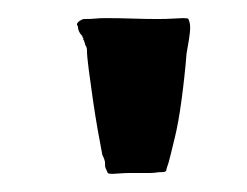

<svg xmlns="http://www.w3.org/2000/svg" viewBox="-20 -725 273 212"><path d="M93 -554Q91 -564 88 -581Q85 -598 82.5 -615.5Q80 -633 78 -648Q76 -663 76 -670Q76 -672 75 -674Q74 -675 74 -676Q74 -677 73 -679V-680L72 -681V-682V-683L71 -684V-685Q66 -690 66 -696Q65 -697 65 -698Q65 -700 68 -702Q71 -704 73 -704Q81 -704 85.5 -704.5Q90 -705 97 -705Q111 -705 126 -704.5Q141 -704 155 -704Q163 -704 171.5 -704.5Q180 -705 182 -705Q188 -705 188 -704Q190 -700 190 -694Q190 -690 188.5 -680.5Q187 -671 186 -666Q184 -641 180.5 -615Q177 -589 173 -573Q171 -565 168.5 -554.5Q166 -544 164 -539Q164 -535 160 -535Q155 -535 152.5 -534.5Q150 -534 145 -534H125Q118 -534 112 -533.5Q106 -533 104 -533Q100 -533 99 -534Q96 -540 96 -542V-545Q96 -548 93 -554Z"/></svg>

Font: Kirang Haerang sl
Style: Regular
Weight: 400
Version: Version 1.00